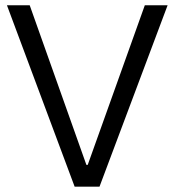

<svg xmlns="http://www.w3.org/2000/svg" viewBox="-20 -696 650 716"><path d="M307.1 -81.1 520 -676.3H605L351.1 0H258.3L5.9 -676.3H90.8L302.2 -81.1Z"/></svg>

Font: Estedad-FD Regular
Style: FD-Regular
Weight: 400
Designer: Amin Abedi
Version: Version 7.3